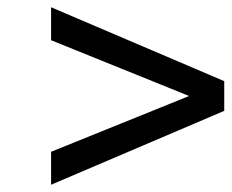

<svg xmlns="http://www.w3.org/2000/svg" viewBox="-20 -515 640 530"><path d="M121 -5 599 -209V-291L121 -495V-404L502 -250L121 -96Z"/></svg>

Font: Heuristica
Style: Bold Italic
Weight: 700
Italic angle: -13°
Version: Version 1.0.1